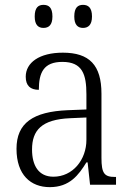

<svg xmlns="http://www.w3.org/2000/svg" viewBox="-20 -761 541 791"><path d="M322 -646C343 -646 359 -658 359 -693C359 -730 343 -741 322 -741C301 -741 286 -730 286 -693C286 -658 301 -646 322 -646ZM159 -646C181 -646 196 -658 196 -693C196 -730 181 -741 159 -741C138 -741 123 -730 123 -693C123 -658 138 -646 159 -646ZM185 10C267 10 304 -40 336 -92H341L351 0H458V-32H454C410 -32 398 -46 398 -111V-375C398 -493 348 -544 239 -544C142 -544 86 -503 86 -445C86 -408 105 -391 140 -391C140 -462 160 -506 237 -506C320 -506 336 -454 336 -372V-310L259 -307C116 -301 48 -254 48 -148C48 -40 107 10 185 10ZM200 -33C139 -33 112 -79 112 -145C112 -224 151 -269 269 -274L336 -277V-185C336 -103 280 -33 200 -33Z"/></svg>

Font: Noto Serif Myanmar SemiCondensed Light
Style: Regular
Weight: 300
Width: 4
Designer: Ben Mitchell and the Monotype Design Team
Foundry: Monotype Imaging Inc.
Version: Version 2.106